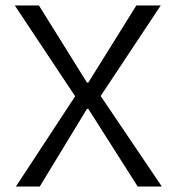

<svg xmlns="http://www.w3.org/2000/svg" viewBox="-20 -680 643 700"><path d="M38 0 254 -329 34 -660H122L297 -379H302L477 -660H566L347 -330L570 0H482L302 -283H297L125 0Z"/></svg>

Font: Bricolage Grotesque Light
Style: Regular
Weight: 300
Designer: Mathieu Triay
Foundry: Atelier Triay
Version: Version 1.000;gftools[0.9.30]